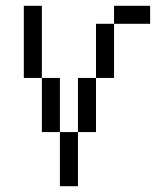

<svg xmlns="http://www.w3.org/2000/svg" viewBox="-20 -645 540 665"><path d="M500 -562.5V-625H375V-562.5H312.5V-375H250V-187.5H187.5V0H250V-187.5H312.5V-375H375V-562.5ZM187.5 -187.5V-375H125V-187.5ZM125 -375Q125 -375 125 -625H62.5Q62.5 -625 62.5 -375Z"/></svg>

Font: Unifont
Style: Regular
Weight: 500
Version: Version 15.1.04